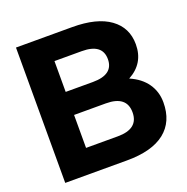

<svg xmlns="http://www.w3.org/2000/svg" viewBox="-128 -840 936 960"><g transform="rotate(-20 339.5 -360.0)"><path d="M58.1 0V-720.2H356.9Q488.3 -720.2 557.6 -669.9Q627 -619.6 627 -530.8Q627 -429.2 537.1 -380.9Q596.2 -355.5 626.7 -311.5Q657.2 -267.6 657.2 -210.9Q657.2 -108.4 588.6 -54.2Q520 0 387.2 0ZM215.8 -128.9H384.8Q495.1 -128.9 495.1 -216.8Q495.1 -304.2 384.8 -304.2H215.8ZM215.8 -426.8H360.8Q470.2 -426.8 470.2 -508.8Q470.2 -590.8 360.8 -590.8H215.8Z"/></g></svg>

Font: Aspekta 400
Style: Bold
Weight: 700
Designer: Ivo Dolenc
Version: Version 2.000